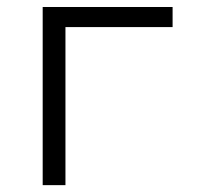

<svg xmlns="http://www.w3.org/2000/svg" viewBox="-20 -539 624 560"><path d="M104.5 -518.6V1H170.9V-460H483.4V-518.6Z"/></svg>

Font: Dotum
Style: Regular
Weight: 400
Version: Version 2.21